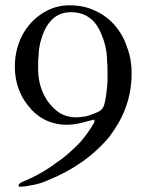

<svg xmlns="http://www.w3.org/2000/svg" viewBox="-20 -693 552 725"><path d="M333 -241C335 -241 336 -240 336 -240C337 -238 337 -238 337 -237C337 -235 336 -232 334 -227C311 -189 285 -154 252 -126C233 -108 214 -92 192 -78C155 -49 106 -23 60 -4C55 -2 50 3 50 9C50 11 51 12 53 12C66 12 78 11 90 8C116 4 139 -2 160 -12C255 -50 335 -106 394 -178C440 -239 477 -315 477 -416C477 -450 472 -483 460 -514C440 -576 397 -627 340 -652C312 -666 279 -673 243 -673C212 -673 183 -666 158 -653C89 -618 36 -543 36 -441C36 -380 57 -328 88 -292C117 -253 167 -222 231 -222C271 -222 300 -233 333 -241ZM124 -433V-446C124 -459 124 -472 126 -488C126 -502 129 -518 132 -532C140 -563 152 -592 170 -612C186 -632 212 -647 248 -647C309 -647 344 -611 362 -566C374 -538 384 -504 384 -467C386 -450 386 -435 386 -421V-385C384 -358 381 -327 375 -303C370 -281 359 -273 340 -266C327 -261 307 -252 290 -252C281 -250 273 -250 265 -250C243 -250 223 -256 206 -266C158 -298 124 -356 124 -433Z"/></svg>

Font: fbb
Style: Regular
Weight: 400
Designer: David J. Perry, Michael Sharpe
Version: Version 1.045